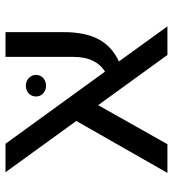

<svg xmlns="http://www.w3.org/2000/svg" viewBox="14 -628 615 682"><g transform="rotate(90 321.0 -287.5)"><path d="M74.2 0ZM410.2 -251.5 592.3 0H491.2L234.9 -353.5Q182.6 -320.8 182.6 -241.2V0H94.7V-208.5Q94.7 -283.2 120.1 -330.8Q145.5 -378.4 198.7 -402.8L74.2 -575.2H175.8L354 -329.1L492.7 -575.2H594.7ZM246.6 -108.4Q246.6 -123.5 257.6 -133.8Q268.6 -144 284.7 -144Q301.3 -144 312.3 -133.8Q323.2 -123.5 323.2 -108.4Q323.2 -92.8 312.3 -82.5Q301.3 -72.3 284.7 -72.3Q268.6 -72.3 257.6 -83Q246.6 -93.8 246.6 -108.4Z"/></g></svg>

Font: Heebo
Style: Regular
Weight: 400
Designer: Oded Ezer
Foundry: Meir Sadan
Version: Version 2.001; ttfautohint (v1.5.14-ce02) -l 8 -r 50 -G 200 